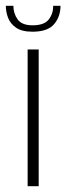

<svg xmlns="http://www.w3.org/2000/svg" viewBox="-31 -640 228 660"><path d="M64 -470H102V0H64ZM81 -531Q44 -531 24 -545Q4 -559 -3.5 -579.5Q-11 -600 -11 -620H15Q15 -594 29.5 -573.5Q44 -553 81 -553Q121 -553 136.5 -573Q152 -593 152 -620H177Q177 -583 155 -557Q133 -531 81 -531Z"/></svg>

Font: Smooch Sans Thin Light
Style: Regular
Weight: 300
Version: Version 1.010